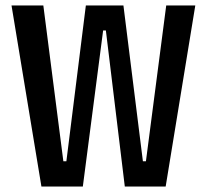

<svg xmlns="http://www.w3.org/2000/svg" viewBox="-20 -680 754 700"><path d="M131 0 22 -660H138L211 -92H222L293 -660H430L501 -92H512L586 -660H692L584 0H435L366 -569H356L282 0Z"/></svg>

Font: Bricolage Grotesque 10pt Condensed Medium
Style: Regular
Weight: 500
Width: 3
Designer: Mathieu Triay
Foundry: Atelier Triay
Version: Version 1.000; ttfautohint (v1.8.4.7-5d5b);gftools[0.9.32]